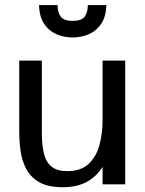

<svg xmlns="http://www.w3.org/2000/svg" viewBox="-20 -744 587 775"><path d="M232.9 11.7Q172.9 11.7 137.7 -9Q102.5 -29.8 85.2 -63.5Q67.9 -97.2 62.7 -137Q57.6 -176.8 57.6 -214.8V-499.5H148.9V-206.5Q148.9 -156.2 158 -121.8Q167 -87.4 189.5 -70.3Q211.9 -53.2 251 -53.2Q306.2 -53.2 337.2 -82Q368.2 -110.8 381.1 -157.5Q394 -204.1 394 -257.3V-499.5H485.4V0H394V-70.3Q369.1 -30.8 329.6 -9.5Q290 11.7 232.9 11.7ZM273.4 -592.8Q239.3 -592.8 208.5 -605.7Q177.7 -618.7 158.2 -647.7Q138.7 -676.8 137.7 -723.6H212.4Q212.4 -693.8 225.3 -676.8Q238.3 -659.7 273.4 -659.7Q309.1 -659.7 321.8 -676.8Q334.5 -693.8 334.5 -723.6H409.2Q408.2 -676.8 388.4 -647.7Q368.7 -618.7 338.1 -605.7Q307.6 -592.8 273.4 -592.8Z"/></svg>

Font: Pontano Sans Medium
Style: Regular
Weight: 500
Designer: Vernon Adams
Foundry: Vernon Adams
Version: Version 2.001